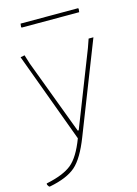

<svg xmlns="http://www.w3.org/2000/svg" viewBox="-130 -673 664 928"><g transform="rotate(-15 201.5 -208.5)"><path d="M355 -607 358 -604 356 -587H69L66 -590L68 -607ZM47 -454 61 -409 201 -36H206L352 -409L367 -452H391L214 0Q176 98 133 135.5Q90 173 3 190H-2Q-6 186 -10 178V172Q77 154 118 120.5Q159 87 192 0L26 -450Z"/></g></svg>

Font: Alegreya Sans Thin
Style: Regular
Weight: 100
Designer: Juan Pablo del Peral
Foundry: Huerta Tipografica
Version: Version 2.007